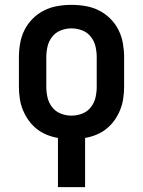

<svg xmlns="http://www.w3.org/2000/svg" viewBox="-20 -562 590 792"><path d="M219 210V7Q195 3 172 -6.5Q149 -16 130 -31.5Q111 -47 97 -67Q83 -87 74 -109.5Q65 -132 61.5 -156.5Q58 -181 58 -205V-325Q58 -354 63 -383Q68 -412 81 -438Q94 -464 115 -485Q136 -506 162 -519Q188 -532 217 -537Q246 -542 275 -542Q304 -542 333 -537Q362 -532 388 -519Q414 -506 435 -485Q456 -464 469 -438Q482 -412 487 -383Q492 -354 492 -325V-205Q492 -181 488.5 -156.5Q485 -132 476 -109.5Q467 -87 453 -67Q439 -47 420 -31.5Q401 -16 378 -6.5Q355 3 331 7V210ZM275 -85Q298 -85 319.5 -93.5Q341 -102 355 -120Q369 -138 374 -160Q379 -182 379 -205V-325Q379 -348 374 -370Q369 -392 355 -410Q341 -428 319.5 -436.5Q298 -445 275 -445Q252 -445 230.5 -436.5Q209 -428 195 -410Q181 -392 176 -370Q171 -348 171 -325V-205Q171 -182 176 -160Q181 -138 195 -120Q209 -102 230.5 -93.5Q252 -85 275 -85Z"/></svg>

Font: Lode
Style: Bold
Weight: 700
Monospace: yes
Designer: Belleve Invis
Foundry: Belleve Invis
Version: Version 29.2.0; ttfautohint (v1.8.3)